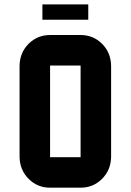

<svg xmlns="http://www.w3.org/2000/svg" viewBox="-20 -871 606 891"><path d="M354 -141.6V-566.9H212.4V-141.6ZM495.6 -141.6Q494.1 -81.5 453.4 -40.8Q412.6 0 354 0H212.4Q153.8 0 113 -40.8Q72.3 -81.5 70.8 -141.6V-566.9Q72.3 -627.4 113 -668Q153.8 -708.5 212.4 -708.5H354Q412.6 -708.5 453.4 -668Q494.1 -627.4 495.6 -566.9ZM389.6 -779.3H176.8V-850.6H389.6Z"/></svg>

Font: Blazma
Style: Regular
Weight: 400
Designer: GGBotNet
Version: 1.00